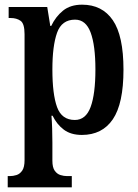

<svg xmlns="http://www.w3.org/2000/svg" viewBox="-20 -566 591 821"><path d="M13 235V187H22Q36 187 50.5 182.5Q65 178 75 163.5Q85 149 85 119V-420Q85 -465 68 -477Q51 -489 25 -489H17V-536H182L195 -455H199Q218 -495 249.5 -520.5Q281 -546 331 -546Q417 -546 462.5 -479.5Q508 -413 508 -268Q508 -123 462.5 -56Q417 11 330 11Q283 11 253 -11.5Q223 -34 205 -71H200Q202 -48 203 -17Q204 14 204 43V121Q204 150 214 164Q224 178 238.5 182.5Q253 187 267 187H287V235ZM300 -53Q347 -53 367.5 -108.5Q388 -164 388 -269Q388 -372 367.5 -427Q347 -482 301 -482Q244 -482 224 -426Q204 -370 204 -269Q204 -163 224 -108Q244 -53 300 -53Z"/></svg>

Font: Noto Serif Condensed SemiBold
Style: Regular
Weight: 600
Width: 3
Designer: Monotype Design Team
Foundry: Monotype Imaging Inc.
Version: Version 2.013